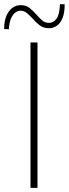

<svg xmlns="http://www.w3.org/2000/svg" viewBox="-32 -912 334 932"><path d="M116 -706H150V0H116ZM207 -775Q178 -775 160 -789.5Q142 -804 127 -821Q114 -835 100 -847.5Q86 -860 67 -860Q55 -860 43 -851.5Q31 -843 22 -823.5Q13 -804 11 -770L-12 -771Q-12 -810 -0.5 -836Q11 -862 29 -874.5Q47 -887 68 -887Q95 -887 112.5 -872.5Q130 -858 145 -841Q158 -826 172 -813.5Q186 -801 206 -801Q227 -801 242 -820.5Q257 -840 259 -892L282 -891Q282 -851 272 -825.5Q262 -800 244.5 -787.5Q227 -775 207 -775Z"/></svg>

Font: Josefin Sans Thin ExtraLight
Style: Regular
Weight: 250
Version: Version 2.001